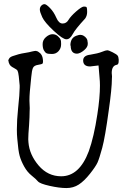

<svg xmlns="http://www.w3.org/2000/svg" viewBox="-20 -908 619 939"><path d="M396.5 -817.4Q347.7 -764.6 335 -740.2Q322.3 -715.8 304.7 -715.8Q287.1 -715.8 242.7 -757.3Q198.2 -798.8 186.5 -824.2Q174.8 -849.6 174.8 -861.3Q174.8 -873 182.1 -880.4Q189.5 -887.7 197.8 -887.7Q206.1 -887.7 224.6 -868.7Q243.2 -849.6 255.4 -821.3Q267.6 -793 286.1 -793Q304.7 -793 314.9 -810.5Q325.2 -828.1 352.5 -852.1Q379.9 -876 390.6 -876Q401.4 -876 403.8 -872.1Q406.2 -868.2 406.2 -849.6Q406.2 -831.1 396.5 -817.4ZM276.4 -714.4Q278.8 -709.5 278.8 -695.3Q278.8 -695.3 278.8 -690.4Q278.8 -671.9 266.4 -658Q253.9 -644 234.4 -644Q214.8 -644 207.8 -647.5Q200.7 -650.9 194.6 -661.9Q188.5 -672.9 188.5 -692.6Q188.5 -712.4 204.8 -726.6Q221.2 -740.7 236.8 -740.7Q252.4 -740.7 263.4 -730.5Q274.4 -720.2 276.4 -714.4ZM356.9 -645.5Q325.7 -645.5 325.7 -684.6Q325.7 -685.5 324.2 -685.1Q324.2 -723.1 354 -733.4Q366.7 -737.8 372.6 -737.8Q372.6 -737.8 374 -737.3Q380.4 -737.3 386.7 -734.4Q408.7 -722.7 408.7 -700.7Q408.7 -699.7 409.2 -699.7Q409.2 -698.7 409.2 -698.2Q409.2 -697.8 409.2 -697Q409.2 -696.3 409.2 -695.6Q409.2 -694.8 409.2 -694.1Q409.2 -693.4 409.2 -692.4Q409.2 -677.7 391.6 -662.6Q372.6 -646.5 356.9 -645.5ZM386.7 -609.4Q386.7 -609.4 386.7 -612.3Q386.7 -636.7 421.9 -640.6Q459 -646.5 478 -654.3Q497.1 -662.1 504.4 -662.1Q511.7 -662.1 530.8 -652.3Q549.8 -642.6 554.7 -636.7Q559.6 -630.9 560.5 -617.2Q560.5 -617.2 560.5 -610.4Q560.5 -601.6 558.6 -597.7Q556.6 -591.8 549.8 -590.8Q526.4 -585.9 526.4 -550.8Q527.3 -545.9 527.3 -541Q528.3 -534.2 527.3 -524.4Q527.3 -475.6 511.7 -367.2Q494.1 -237.3 480 -185.1Q465.8 -132.8 457 -113.3Q448.2 -93.8 419.9 -58.1Q391.6 -22.5 365.2 -5.4Q338.9 11.7 304.7 11.7Q270.5 11.7 222.7 1Q174.8 -9.8 165.5 -21Q156.2 -32.2 134.8 -49.3Q113.3 -66.4 98.1 -93.8Q83 -121.1 76.2 -145.5Q69.3 -169.9 64.5 -229.5Q62.5 -250 62.5 -274.4Q62.5 -320.3 68.4 -377Q76.2 -450.2 76.2 -479.5Q76.2 -479.5 76.2 -490.2Q74.2 -513.7 71.8 -534.7Q69.3 -555.7 65.9 -562Q62.5 -568.4 46.9 -576.2Q31.2 -584 26.4 -593.8Q21.5 -603.5 21.5 -609.4Q21.5 -610.4 20.5 -610.4Q20.5 -615.2 24.4 -621.1Q28.3 -628.9 42.5 -633.8Q56.6 -638.7 70.8 -642.6Q85 -646.5 104 -649.4Q123 -652.3 136.7 -656.2Q149.4 -659.2 156.2 -659.2Q157.2 -658.2 158.2 -658.2Q165 -658.2 176.8 -647.5Q187.5 -636.7 189.5 -619.1Q189.5 -613.3 190.4 -609.4Q190.4 -600.6 188.5 -597.7Q185.5 -593.8 166 -590.8Q146.5 -587.9 141.1 -575.7Q135.7 -563.5 132.8 -531.2Q129.9 -499 126 -460.9Q124 -437.5 124 -416Q125 -402.3 125 -390.6Q126 -379.9 125 -365.2Q125 -337.9 122.1 -294.9Q118.2 -249 118.2 -226.6Q118.2 -217.8 119.1 -211.9Q124 -151.4 168.9 -98.6Q213.9 -45.9 279.3 -45.9Q368.2 -45.9 414.1 -168Q439.5 -238.3 456.1 -348.6Q468.8 -430.7 468.8 -489.3Q468.8 -509.8 466.8 -528.3L461.9 -587.9L420.9 -583Q388.7 -583 386.7 -609.4Z"/></svg>

Font: Drukaatie burti
Style: Light
Weight: 300
Version: Version 0.14